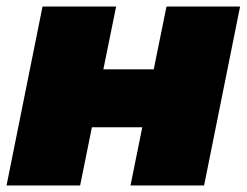

<svg xmlns="http://www.w3.org/2000/svg" viewBox="-22 -567 754 587"><path d="M-2 0 108 -547H333L294 -355H448L487 -547H712L602 0H377L413 -178H259L223 0Z"/></svg>

Font: Montserrat Black
Style: Italic
Weight: 900
Italic angle: -11.3°
Designer: Julieta Ulanovsky
Foundry: Julieta Ulanovsky
Version: Version 9.000; ttfautohint (v1.8.4.7-5d5b)